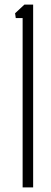

<svg xmlns="http://www.w3.org/2000/svg" viewBox="-20 -820 221 840"><path d="M79 0V-741H49L46 -762L87 -800H125V0Z"/></svg>

Font: Big Shoulders Display Light
Style: Regular
Weight: 300
Designer: Patric King
Foundry: XO Type Co
Version: Version 1.000; ttfautohint (v1.8.2)